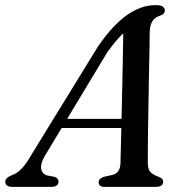

<svg xmlns="http://www.w3.org/2000/svg" viewBox="-49 -730 711 750"><path d="M126.9 -122.4Q108.2 -90.5 111.9 -70.5Q115.6 -50.4 135.6 -44.6L162.8 -39.5Q171.9 -36.6 175.8 -31.6Q179.7 -26.5 179.7 -20.9Q179.7 -11.2 172.3 -5.6Q164.8 0 151.5 0H0.2Q-14.2 0 -21.3 -5.1Q-28.5 -10.1 -28.5 -19.4Q-28.5 -28 -22.1 -34.2Q-15.6 -40.3 0.2 -47Q18.1 -52.5 36.9 -72.7Q55.7 -92.8 74.2 -126.3L334.2 -549.1Q391.3 -632 446.7 -671Q502.2 -710 558.2 -710Q578.1 -710 586.6 -704.2Q595 -698.5 595 -689.5Q595 -682.5 590.8 -677.5Q586.6 -672.5 577.4 -669.2Q558.3 -664.2 547.5 -648.9Q536.6 -633.6 535.8 -604.4Q535.8 -586 535.2 -553.4Q534.5 -520.8 533.7 -478.9Q532.9 -437 532.1 -390.6Q531.3 -344.2 530.5 -298.2Q529.7 -252.2 529.2 -211.3Q528.6 -170.4 528.5 -139.5Q528.3 -108.5 528.3 -92.7Q528.5 -77.7 532.6 -67.7Q536.7 -57.7 546.5 -51.1Q556.3 -44.4 573.2 -38.4Q588.3 -32.5 588.3 -19.9Q588.3 -11.4 581.3 -5.7Q574.3 0 560.4 0H358.1Q347.1 0 341.6 -5.3Q336.2 -10.5 336.2 -18Q336.2 -25.6 341.6 -30.8Q347.1 -36 356.5 -39.3L390.6 -46.9Q405.9 -51 413.5 -62.5Q421.1 -73.9 421.6 -93Q422.1 -111.4 422.9 -143.9Q423.7 -176.4 424.7 -218.2Q425.7 -260 426.7 -306.8Q427.8 -353.6 428.8 -400.9Q429.8 -448.3 430.6 -491.5Q431.4 -534.8 432 -569.7Q432.7 -604.7 432.7 -626.1L456.1 -618Q447.5 -612.9 435 -602Q422.6 -591.2 406.7 -572.9Q390.8 -554.6 370.3 -526.1ZM165.8 -230.1 178.4 -265.7H460.5L457.1 -230.1Z"/></svg>

Font: Fraunces
Style: Italic
Weight: 900
Italic angle: -16°
Version: Version 1.000;[0bf87f6ff]